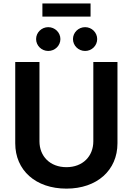

<svg xmlns="http://www.w3.org/2000/svg" viewBox="-20 -1089 774 1119"><path d="M367.2 10.3C545.4 10.3 664.6 -96.7 664.6 -253.9V-727.5H523.9V-265.6C523.9 -178.2 462.4 -114.7 367.2 -114.7C271.5 -114.7 210 -178.2 210 -265.6V-727.5H68.8V-253.9C68.8 -96.7 187.5 10.3 367.2 10.3ZM476.1 -792C515.1 -792 546.4 -823.2 546.4 -861.3C546.4 -899.4 515.1 -930.7 476.1 -930.7C437 -930.7 405.3 -899.4 405.3 -861.3C405.3 -823.2 437 -792 476.1 -792ZM261.2 -792C300.3 -792 332 -823.2 332 -861.3C332 -899.4 300.3 -930.7 261.2 -930.7C222.2 -930.7 190.4 -899.4 190.4 -861.3C190.4 -823.2 222.2 -792 261.2 -792ZM507.8 -1068.8H227.1V-992.2H507.8Z"/></svg>

Font: Raveo SemiBold
Style: Regular
Weight: 600
Designer: Jakub Foglar, Rasmus Andersson (Inter)
Foundry: Jakubfoglar.com
Version: Version 1.100;Glyphs 3.2.3 (3260)